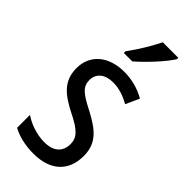

<svg xmlns="http://www.w3.org/2000/svg" viewBox="-247 -815 875 875"><g transform="rotate(45 190.5 -378.0)"><path d="M333 -757V-766H233C211 -721 178 -666 142 -617V-606H196C239 -642 308 -716 333 -757ZM345 -145C345 -228 296 -266 219 -307C144 -345 118 -365 118 -408C118 -450 150 -477 203 -477C241 -477 278 -464 311 -445L341 -511C300 -534 255 -547 204 -547C105 -547 38 -492 38 -405C38 -321 89 -283 167 -243C240 -207 264 -182 264 -141C264 -92 233 -62 173 -62C123 -62 72 -81 39 -104V-21C72 -3 117 10 175 10C281 10 345 -45 345 -145Z"/></g></svg>

Font: Noto Sans Lao Looped Condensed
Style: Regular
Weight: 400
Width: 3
Designer: Mark Frömberg, Ben Mitchell
Foundry: The Fontpad Ltd
Version: Version 1.002